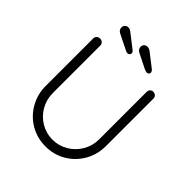

<svg xmlns="http://www.w3.org/2000/svg" viewBox="-235 -1023 1184 1184"><g transform="rotate(45 356.5 -431.5)"><path d="M619 -670V-256Q619 -183 584 -122Q549 -61 489 -26Q429 9 357 9Q284 9 224 -26Q164 -61 129 -122Q94 -183 94 -256V-670Q94 -683 102.5 -691.5Q111 -700 126 -700Q138 -700 147 -691.5Q156 -683 156 -670V-256Q156 -200 183 -153Q210 -106 256.5 -78.5Q303 -51 357 -51Q412 -51 458.5 -78.5Q505 -106 532.5 -153Q560 -200 560 -256V-670Q560 -683 568 -691.5Q576 -700 589 -700Q602 -700 610.5 -691.5Q619 -683 619 -670ZM286 -762 189 -810Q169 -821 169 -842Q169 -854 177.5 -863Q186 -872 199 -872Q214 -872 228 -860L317 -791Q327 -783 327 -773Q327 -766 322 -760.5Q317 -755 308 -755Q301 -755 294.5 -758Q288 -761 286 -762ZM454 -761 356 -810Q337 -821 337 -841Q337 -854 345.5 -862.5Q354 -871 367 -871Q383 -871 396 -860L485 -791Q495 -781 495 -773Q495 -765 490 -760Q485 -755 476 -755Q468 -755 454 -761Z"/></g></svg>

Font: Quicksand
Style: Regular
Weight: 400
Designer: Andrew Paglinawan
Foundry: Andrew Paglinawan
Version: Version 3.000